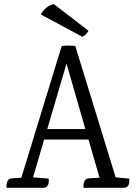

<svg xmlns="http://www.w3.org/2000/svg" viewBox="-20 -898 650 918"><path d="M571 0H379V-8Q379 -34 393 -42Q400 -45 410 -46L456 -48L403 -231H191L138 -50L213 -44Q217 0 186 0H11V-8Q11 -34 25 -42Q32 -45 42 -46L82 -48L275 -678Q307 -682 340 -678L533 -50L598 -44Q602 0 571 0ZM206 -281H388L298 -594ZM238 -878 403 -751Q392 -731 374 -722L175 -829Q184 -846 202 -861Q220 -876 238 -878Z"/></svg>

Font: Karma
Style: Regular
Weight: 400
Designer: Joana Correia
Foundry: Indian Type Foundry
Version: Version 1.202;PS 1.0;hotconv 1.0.78;makeotf.lib2.5.61930; tt